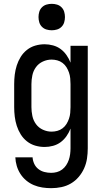

<svg xmlns="http://www.w3.org/2000/svg" viewBox="-20 -759 540 1002"><path d="M247 223Q224 223 201 219.5Q178 216 156.5 207Q135 198 117 183Q99 168 86.5 148.5Q74 129 67.5 107Q61 85 60 62H150Q151 79 158.5 95.5Q166 112 180 123Q194 134 211.5 138.5Q229 143 247 143Q262 143 277 139Q292 135 304.5 125.5Q317 116 325.5 103Q334 90 339 75.5Q344 61 346 45.5Q348 30 348 15V-88Q340 -67 327 -48.5Q314 -30 296.5 -17Q279 -4 257 2Q235 8 213 8Q188 8 164 1Q140 -6 120.5 -21.5Q101 -37 88 -58Q75 -79 67.5 -102.5Q60 -126 57 -150.5Q54 -175 54 -200V-320Q54 -345 57 -369.5Q60 -394 67.5 -417.5Q75 -441 88 -462Q101 -483 120.5 -498.5Q140 -514 164 -521Q188 -528 213 -528Q235 -528 257 -522Q279 -516 296.5 -503Q314 -490 327 -471.5Q340 -453 348 -432V-520H438V15Q438 42 434 68.5Q430 95 419 119.5Q408 144 390.5 164.5Q373 185 350 198.5Q327 212 300.5 217.5Q274 223 247 223ZM249 -72Q264 -72 279 -76Q294 -80 306.5 -89.5Q319 -99 327 -112Q335 -125 340 -139.5Q345 -154 346.5 -169.5Q348 -185 348 -200V-320Q348 -335 346.5 -350.5Q345 -366 340 -380.5Q335 -395 327 -408Q319 -421 306.5 -430.5Q294 -440 279 -444Q264 -448 249 -448Q226 -448 204 -438Q182 -428 168 -409Q154 -390 149 -366.5Q144 -343 144 -320V-200Q144 -177 149 -153.5Q154 -130 168 -111Q182 -92 204 -82Q226 -72 249 -72ZM250 -601Q236 -601 222.5 -605Q209 -609 199 -619Q189 -629 185 -642.5Q181 -656 181 -670Q181 -684 185 -697.5Q189 -711 199 -721Q209 -731 222.5 -735Q236 -739 250 -739Q264 -739 277.5 -735Q291 -731 301 -721Q311 -711 315 -697.5Q319 -684 319 -670Q319 -656 315 -642.5Q311 -629 301 -619Q291 -609 277.5 -605Q264 -601 250 -601Z"/></svg>

Font: Iosevka Term Medium
Style: Regular
Weight: 500
Monospace: yes
Designer: Belleve Invis
Foundry: Belleve Invis
Version: Version 26.3.1